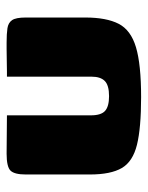

<svg xmlns="http://www.w3.org/2000/svg" viewBox="47 -487 447 581"><g transform="rotate(-90 270.5 -196.5)"><path d="M212 -399V-145Q212 -114 225.5 -102Q239 -90 270 -90Q303 -90 316 -103Q329 -116 329 -143V-399Q330 -399 344.5 -399Q359 -399 378 -399.5Q397 -400 413 -400Q429 -400 432 -400Q459 -400 475.5 -397.5Q492 -395 500 -383.5Q508 -372 508 -342V-162Q508 -98 489 -61Q470 -24 418 -8.5Q366 7 267 7Q174 7 123 -5.5Q72 -18 52.5 -51.5Q33 -85 33 -148V-342Q33 -376 44.5 -388Q56 -400 96 -400Q125 -400 153.5 -399.5Q182 -399 212 -399Z"/></g></svg>

Font: Genos Thin ExtraBold
Style: Regular
Weight: 800
Version: Version 1.010